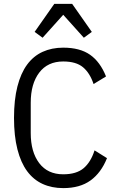

<svg xmlns="http://www.w3.org/2000/svg" viewBox="-20 -955 601 987"><path d="M305 12Q246 12 199 -9.5Q152 -31 119.5 -75Q87 -119 69.5 -187.5Q52 -256 52 -349Q52 -442 69.5 -510.5Q87 -579 119.5 -623Q152 -667 199 -688.5Q246 -710 305 -710Q391 -710 443 -673.5Q495 -637 525 -562L461 -523Q442 -580 406.5 -609.5Q371 -639 305 -639Q225 -639 181.5 -581.5Q138 -524 138 -427V-271Q138 -174 181.5 -116.5Q225 -59 305 -59Q373 -59 410 -90.5Q447 -122 466 -182L530 -142Q500 -67 445.5 -27.5Q391 12 305 12ZM351 -935 452 -791 411 -761 305 -879 199 -761 158 -791 259 -935Z"/></svg>

Font: IBM Plex Sans Cond
Style: Regular
Weight: 400
Width: 3
Designer: Mike Abbink, Paul van der Laan, Pieter van Rosmalen
Foundry: Bold Monday
Version: Version 1.3